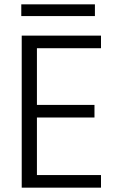

<svg xmlns="http://www.w3.org/2000/svg" viewBox="-20 -864 543 884"><path d="M150 -642V-381H415V-323H150V-58H445V0H80V-700H445V-642ZM417 -844V-790H78V-844Z"/></svg>

Font: Poppins-Tabular Light
Style: Regular
Weight: 300
Designer: Ninad Kale (Devanagari), Jonny Pinhorn (Latin)
Foundry: Indian Type Foundry
Version: Version 4.004